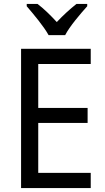

<svg xmlns="http://www.w3.org/2000/svg" viewBox="-20 -964 540 984"><path d="M229 -784H314C337 -829 392 -893 427 -932V-944H372C337 -916 306 -888 271 -851C239 -886 203 -921 172 -944H117V-932C153 -890 205 -828 229 -784ZM445 0V-78H176V-334H429V-411H176V-636H445V-714H88V0Z"/></svg>

Font: Noto Sans Bengali SemiCondensed
Style: Regular
Weight: 400
Width: 4
Designer: Jelle Bosma - Monotype Design Team
Foundry: Monotype Imaging Inc.
Version: Version 2.003